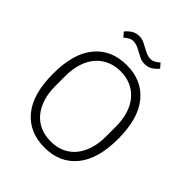

<svg xmlns="http://www.w3.org/2000/svg" viewBox="-246 -1034 1189 1189"><g transform="rotate(45 348.5 -440.0)"><path d="M349 12Q215 12 139 -79.5Q63 -171 63 -349Q63 -527 139 -618.5Q215 -710 349 -710Q482 -710 558 -618Q634 -526 634 -349Q634 -172 558 -80Q482 12 349 12ZM349 -42Q399 -42 439.5 -59.5Q480 -77 509 -111Q538 -145 554 -194Q570 -243 570 -305V-393Q570 -455 554 -504Q538 -553 509 -586.5Q480 -620 439.5 -638Q399 -656 349 -656Q299 -656 258 -638Q217 -620 188 -586.5Q159 -553 143 -504Q127 -455 127 -393V-305Q127 -243 143 -194Q159 -145 188 -111Q217 -77 258 -59.5Q299 -42 349 -42ZM421 -792Q398 -792 380 -800.5Q362 -809 342 -820Q319 -833 303.5 -838.5Q288 -844 274 -844Q257 -844 243 -836.5Q229 -829 213 -815L188 -844Q204 -864 226 -878Q248 -892 277 -892Q300 -892 318 -883.5Q336 -875 356 -864Q379 -851 394.5 -845.5Q410 -840 424 -840Q441 -840 455 -847.5Q469 -855 485 -869L510 -840Q494 -820 472 -806Q450 -792 421 -792Z"/></g></svg>

Font: IBM Plex Sans Hebrew Light
Style: Regular
Weight: 300
Designer: Mike Abbink, Paul van der Laan, Pieter van Rosmalen, Yanek Iontef
Foundry: Bold Monday
Version: Version 1.2